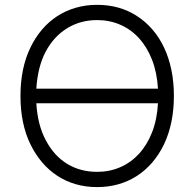

<svg xmlns="http://www.w3.org/2000/svg" viewBox="-20 -757 797 787"><path d="M63.9 -363.6Q63.9 -477.3 104.4 -561.4Q124.3 -603 152.2 -635.7Q180 -668.3 214.8 -690.9Q249.6 -713.4 290.8 -725.3Q332 -737.2 378.2 -737.2Q470.5 -737.2 541.2 -691.4Q577.1 -668.3 605.1 -635.7Q633.2 -603 652.7 -561.6Q672.2 -520.2 682.5 -470.5Q692.8 -420.8 692.8 -363.6Q692.8 -251.8 652.7 -166.2Q632.5 -124.3 604.4 -91.4Q576.3 -58.6 541.4 -36Q506.4 -13.5 465.4 -1.8Q424.4 9.9 378.2 9.9Q331.3 9.9 290.3 -2Q249.3 -13.8 214.7 -36.6Q180 -59.3 152.3 -92Q124.6 -124.6 104.4 -166.2Q63.9 -250 63.9 -363.6ZM167.6 -182.5Q201 -118.6 255 -85.6Q308.9 -52.6 378.2 -52.6Q429 -52.6 472.8 -71.6Q516.7 -90.6 549.9 -126.8Q583.1 -163 603.5 -215.2Q623.9 -267.4 627.5 -333.8H128.9Q134.2 -244.3 167.6 -182.5ZM627.5 -393.5Q623.6 -459.9 603.2 -512.1Q582.7 -564.3 549.7 -600.5Q516.7 -636.7 472.8 -655.7Q429 -674.7 378.2 -674.7Q310.4 -674.7 256 -641.7Q200.3 -607.6 167.4 -545.6Q134.6 -483.7 128.9 -393.5Z"/></svg>

Font: Inter P Light
Style: Regular
Weight: 300
Designer: Rasmus Andersson
Foundry: rsms
Version: Version 3.018;git-588b23468